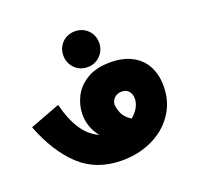

<svg xmlns="http://www.w3.org/2000/svg" viewBox="-108 -672 813 791"><g transform="rotate(-20 298.0 -276.5)"><path d="M-3.5 -249 129 -299Q163.5 -160 246 -125Q209.5 -171 209.5 -226.5Q209.5 -265.5 227.8 -303Q246 -340.5 286.5 -365.5Q327 -390.5 390 -390.5Q445 -390.5 484 -370.2Q523 -350 543.5 -312.5Q564 -275 564 -224Q564 -155 528.2 -102.5Q492.5 -50 432.2 -21.8Q372 6.5 300 6.5Q188.5 6.5 115.8 -61Q43 -128.5 -3.5 -249ZM394 -142.5Q413.5 -157.5 424.2 -177.2Q435 -197 435 -216Q435 -234.5 424.5 -247.8Q414 -261 393.5 -261Q373 -261 360.5 -248.5Q348 -236 348 -220Q348 -205.5 357 -183Q366 -160.5 394 -142.5ZM218.5 -482.5Q218.5 -504.5 228.8 -522.2Q239 -540 256.8 -550.2Q274.5 -560.5 297 -560.5Q319 -560.5 337 -550.2Q355 -540 365.2 -522.2Q375.5 -504.5 375.5 -482.5Q375.5 -460.5 365.2 -442.5Q355 -424.5 337 -414Q319 -403.5 297 -403.5Q274.5 -403.5 256.8 -414Q239 -424.5 228.8 -442.5Q218.5 -460.5 218.5 -482.5Z"/></g></svg>

Font: JuliaMono Black
Style: Italic
Weight: 900
Italic angle: -9°
Monospace: yes
Designer: cormullion
Foundry: corm
Version: Version 0.057; ttfautohint (v1.8.4)